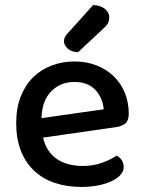

<svg xmlns="http://www.w3.org/2000/svg" viewBox="-20 -725 567 759"><path d="M150 -181Q164 -124 204.5 -96.5Q245 -69 308 -69Q350 -69 385 -82Q420 -95 441 -110Q469 -94 469 -65Q469 -48 456 -33.5Q443 -19 420.5 -8.5Q398 2 367.5 8Q337 14 302 14Q244 14 196.5 -2Q149 -18 115 -50Q81 -82 62.5 -129Q44 -176 44 -238Q44 -298 62 -343.5Q80 -389 111 -419.5Q142 -450 184 -466Q226 -482 274 -482Q322 -482 361.5 -466.5Q401 -451 429.5 -423.5Q458 -396 473.5 -358Q489 -320 489 -275Q489 -250 477 -238.5Q465 -227 442 -223ZM274 -401Q219 -401 182.5 -364Q146 -327 144 -258L390 -293Q386 -338 357 -369.5Q328 -401 274 -401ZM348 -705Q378 -704 395 -689.5Q412 -675 412 -658Q412 -641 405 -630.5Q398 -620 381 -605L289 -519Q263 -519 248 -532.5Q233 -546 233 -562Q233 -572 237.5 -580Q242 -588 250 -596Z"/></svg>

Font: Baloo Bhaina 2 Medium
Style: Regular
Weight: 500
Designer: Yesha Goshar, Manish Minz, Shuchita Grover and Ek Type
Foundry: Ek Type
Version: Version 1.640;hotconv 1.0.111;makeotfexe 2.5.65597; ttfautoh